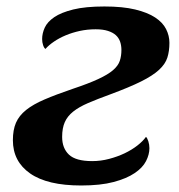

<svg xmlns="http://www.w3.org/2000/svg" viewBox="-20 -566 556 596"><path d="M505.9 -433.1Q505.9 -407.2 499.5 -387.2Q493.2 -367.2 473.6 -349.1Q454.1 -331.1 417.7 -313Q381.3 -294.9 321.8 -272.9Q281.7 -258.3 253.4 -246.1Q225.1 -233.9 207.3 -219.7Q189.5 -205.6 181.2 -187Q172.9 -168.5 172.9 -141.1Q172.9 -106 194.1 -85.9Q215.3 -65.9 266.1 -65.9Q293 -65.9 318.8 -72.8Q344.7 -79.6 367.2 -90.3Q389.6 -101.1 406.7 -114.5Q423.8 -127.9 433.1 -141.1Q437 -138.2 440.4 -127.7Q443.8 -117.2 443.8 -106Q443.8 -86.4 433.3 -65.9Q422.9 -45.4 397.9 -28.6Q373 -11.7 332.5 -1Q292 9.8 231.9 9.8Q127 9.8 73.5 -27.6Q20 -64.9 20 -130.9Q20 -162.6 29.5 -184.8Q39.1 -207 61 -224.6Q83 -242.2 118.4 -257.3Q153.8 -272.5 205.1 -290Q254.9 -306.6 284.9 -320.6Q314.9 -334.5 330.8 -348.1Q346.7 -361.8 351.8 -377Q356.9 -392.1 356.9 -411.1Q356.9 -424.8 352.8 -436.8Q348.6 -448.7 339.4 -457Q330.1 -465.3 314.7 -470.2Q299.3 -475.1 276.9 -475.1Q251.5 -475.1 227.8 -470Q204.1 -464.8 183.8 -456.3Q163.6 -447.8 147.5 -436.8Q131.3 -425.8 121.1 -414.1Q116.7 -417 113.8 -425.8Q110.8 -434.6 110.8 -444.8Q110.8 -462.4 118.9 -480.2Q127 -498 148.4 -512.7Q169.9 -527.3 207.5 -536.6Q245.1 -545.9 304.2 -545.9Q360.8 -545.9 399.4 -536.6Q438 -527.3 461.7 -511.7Q485.4 -496.1 495.6 -475.6Q505.9 -455.1 505.9 -433.1Z"/></svg>

Font: Droid Serif
Style: Bold Italic
Weight: 700
Italic angle: -12°
Designer: Monotype Design team
Foundry: Monotype Imaging Inc.
Version: Version 1.03